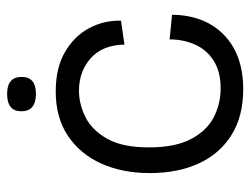

<svg xmlns="http://www.w3.org/2000/svg" viewBox="-104 -604 720 553"><g transform="rotate(-90 256.5 -327.0)"><path d="M276 13Q199 13 145 -20.5Q91 -54 63 -114.5Q35 -175 35 -256Q35 -335 62.5 -396Q90 -457 142.5 -492Q195 -527 270 -527Q338 -527 383.5 -500.5Q429 -474 452 -431.5Q475 -389 474 -339L405 -329Q404 -392 366 -426Q328 -460 272 -460Q234 -460 196.5 -441.5Q159 -423 134 -379Q109 -335 109 -259Q109 -183 133 -137.5Q157 -92 195.5 -72Q234 -52 279 -52Q327 -52 358.5 -72Q390 -92 405 -125.5Q420 -159 420 -199L491 -192Q490 -98 433 -42.5Q376 13 276 13ZM263 -584Q213 -584 213 -626Q213 -667 263 -667Q312 -667 312 -625Q312 -584 263 -584Z"/></g></svg>

Font: Bricolage Grotesque 48pt Light
Style: Regular
Weight: 300
Designer: Mathieu Triay
Foundry: Atelier Triay
Version: Version 1.000; ttfautohint (v1.8.4.7-5d5b);gftools[0.9.32]